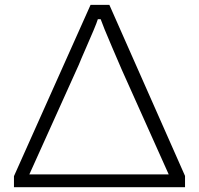

<svg xmlns="http://www.w3.org/2000/svg" viewBox="-20 -779 828 799"><path d="M38.1 -45.9 356.9 -758.8H435.1L750 -46.9V0H38.1ZM682.1 -53.2 486.8 -488.8Q482.9 -497.6 445.6 -584.7Q408.2 -671.9 398.9 -699.2H387.2Q383.3 -686 369.1 -652.1Q355 -618.2 335.4 -574Q315.9 -529.8 308.1 -509.8L102.1 -53.2Z"/></svg>

Font: Oakes Grotesk
Style: Light
Weight: 300
Designer: Samuel Oakes
Foundry: Samuel Oakes
Version: Version 1.0 | wf-rip DC20170320